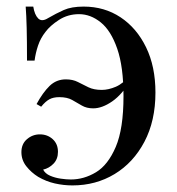

<svg xmlns="http://www.w3.org/2000/svg" viewBox="-20 -549 538 583"><path d="M234 -529Q297 -529 346 -496.5Q395 -464 423.5 -405.5Q452 -347 452 -268Q452 -182 418.5 -118.5Q385 -55 328 -20.5Q271 14 200 14Q173 14 146.5 8Q120 2 96 -12Q75 -25 60 -44Q45 -63 45 -87Q45 -112 62 -126.5Q79 -141 101 -141Q124 -141 140 -126.5Q156 -112 156 -88Q156 -66 142.5 -52Q129 -38 111 -34Q117 -22 132 -15.5Q147 -9 164.5 -6.5Q182 -4 195 -4Q235 -4 271.5 -26Q308 -48 331.5 -103Q355 -158 355 -257Q355 -346 336 -401Q317 -456 286 -481Q255 -506 220 -506Q186 -506 159 -488.5Q132 -471 118 -452Q103 -433 95.5 -410.5Q88 -388 85 -365H62Q62 -426 61 -464.5Q60 -503 58 -529H81Q85 -504 96 -493Q107 -482 126 -494Q150 -508 173.5 -518.5Q197 -529 234 -529ZM382 -326 378 -307Q351 -262 320.5 -241Q290 -220 263 -220Q243 -220 228.5 -228.5Q214 -237 199 -245.5Q184 -254 160 -254Q142 -254 130 -247.5Q118 -241 105 -225L91 -233Q110 -268 130.5 -288Q151 -308 180 -308Q201 -308 216.5 -300Q232 -292 248.5 -284Q265 -276 289 -276Q309 -276 331.5 -285.5Q354 -295 382 -326Z"/></svg>

Font: Playfair Display
Style: Regular
Weight: 400
Designer: Claus Eggers Sørensen
Foundry: Claus Eggers Sørensen
Version: Version 1.203